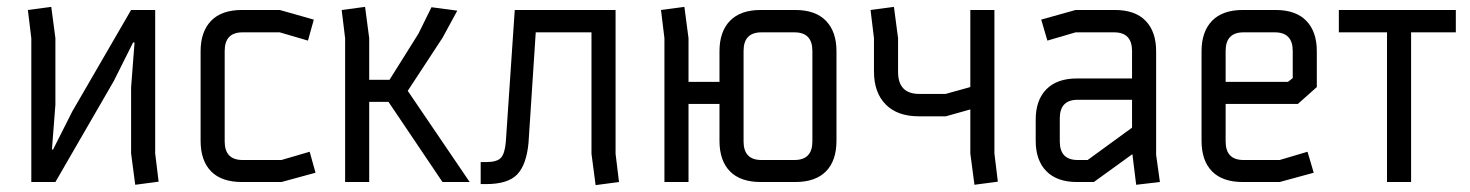

<svg xmlns="http://www.w3.org/2000/svg" viewBox="-20 -529 4272 558"><path d="M311 -294 141 0H71V-418L61 -500L129 -509L141 -418V-225L131 -95L134 -94L190 -205L361 -500H431V-83L441 -1L373 8L361 -83V-275L371 -405L367 -406Z M683 -500H793L892 -472L875 -411L793 -435H685Q633 -435 633 -381V-118Q633 -64 685 -64H798L880 -88L897 -27L798 0H683Q624 0 593.5 -31Q563 -62 563 -120V-380Q563 -437 593.5 -468.5Q624 -500 683 -500Z M983 -418 973 -500 1041 -509 1053 -418V-297H1112L1196 -431L1234 -508L1309 -498L1266 -419L1165 -265L1345 0H1266L1109 -233H1053V0H983Z M1769 -82 1779 0 1711 9 1699 -82V-435H1537L1516 -114Q1510 -50 1483 -22Q1456 6 1393 6H1377V-58H1393Q1424 -58 1435.5 -70Q1447 -82 1450 -116L1476 -500H1769Z M1911 -418 1901 -500 1969 -509 1981 -418V-291H2071V-380Q2071 -437 2101.5 -468.5Q2132 -500 2191 -500H2291Q2350 -500 2380.5 -468.5Q2411 -437 2411 -380V-120Q2411 -62 2380.5 -31Q2350 0 2291 0H2191Q2132 0 2101.5 -31Q2071 -62 2071 -120V-227H1981V0H1911ZM2289 -435H2193Q2141 -435 2141 -381V-118Q2141 -64 2193 -64H2289Q2341 -64 2341 -118V-381Q2341 -435 2289 -435Z M2590 -320Q2590 -256 2652 -256H2728L2800 -276V-500H2870V-83L2880 -1L2812 8L2800 -83V-211L2729 -191H2650Q2588 -191 2554 -225.5Q2520 -260 2520 -321V-418L2510 -500L2578 -509L2590 -418Z M3006 -472 3106 -500H3220Q3279 -500 3309.5 -468.5Q3340 -437 3340 -380V-79L3351 0L3282 8L3271 -81L3159 0H3110Q3052 0 3021 -31.5Q2990 -63 2990 -120V-181Q2990 -238 3021 -269.5Q3052 -301 3110 -301H3270V-381Q3270 -435 3218 -435H3106L3024 -411ZM3112 -64H3141L3270 -158V-239H3112Q3060 -239 3060 -185V-118Q3060 -64 3112 -64Z M3592 0Q3533 0 3502.5 -31Q3472 -62 3472 -120V-380Q3472 -437 3502.5 -468.5Q3533 -500 3592 -500H3687Q3746 -500 3776.5 -468.5Q3807 -437 3807 -380V-276L3752 -227H3542V-118Q3542 -64 3594 -64H3699L3780 -88L3798 -27L3699 0ZM3542 -381V-291H3723L3737 -302V-381Q3737 -435 3685 -435H3594Q3542 -435 3542 -381Z M3871 -500H4211V-435H4081V0H4011V-435H3871Z"/></svg>

Font: Strong
Style: Regular
Weight: 400
Designer: Roman Shchyukin (Gaslight Type Foundry)
Foundry: Cyreal (www.cyreal.org)
Version: Version 1.001